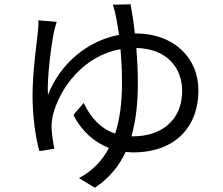

<svg xmlns="http://www.w3.org/2000/svg" viewBox="-20 -813 1040 897"><path d="M590 -793 507 -791C513 -776 519 -750 523 -729C527 -710 531 -683 536 -650C390 -623 261 -517 204 -369C199 -448 219 -599 232 -664C236 -681 240 -697 245 -711L159 -718C160 -705 160 -690 158 -672C152 -617 132 -478 132 -366C132 -271 146 -170 164 -107L234 -118C228 -144 222 -190 221 -212C220 -233 223 -256 227 -274C258 -401 370 -553 543 -583C547 -536 550 -482 550 -427C550 -340 541 -259 518 -189C452 -211 405 -261 371 -332L323 -276C360 -202 419 -149 489 -122C458 -63 413 -15 349 19L423 64C490 20 536 -37 567 -103L600 -101C806 -101 907 -227 907 -391C907 -540 796 -657 610 -657C604 -713 596 -761 590 -793ZM617 -589C762 -585 831 -495 831 -388C831 -256 740 -176 600 -176H594C616 -252 624 -336 624 -427C624 -482 621 -537 617 -589Z"/></svg>

Font: Noto Sans CJK SC
Style: Regular
Weight: 400
Designer: Ryoko NISHIZUKA 西塚涼子 (kana, bopomofo & ideographs); Paul D. Hunt (Latin, Greek & Cyrillic); Sandoll Communications 산돌커뮤니
Foundry: Adobe
Version: Version 2.004;hotconv 1.0.118;makeotfexe 2.5.65603